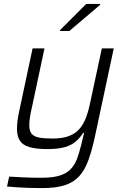

<svg xmlns="http://www.w3.org/2000/svg" viewBox="-20 -758 648 984"><path d="M195 206Q165 206 131.5 205Q98 204 68 202Q38 200 16 198L27 147Q57 149 87 150.5Q117 152 145 152.5Q173 153 194 153Q253 153 288.5 141Q324 129 344 107Q364 85 375 55Q386 25 395 -11Q399 -27 403 -44Q407 -61 411 -77H406Q392 -54 370.5 -34.5Q349 -15 314 -4.5Q279 6 223 6Q164 6 129.5 -4.5Q95 -15 81 -38.5Q67 -62 67 -98Q67 -118 70 -141Q73 -164 79 -191L147 -510H208L144 -210Q137 -180 133.5 -156.5Q130 -133 130 -117Q130 -87 142 -72.5Q154 -58 180 -53Q206 -48 249 -48Q292 -48 323.5 -57.5Q355 -67 377.5 -87.5Q400 -108 415 -141.5Q430 -175 440 -222L502 -510H563L468 -65Q452 10 433.5 61.5Q415 113 386 145Q357 177 311.5 191.5Q266 206 195 206ZM287 -599 288 -604 422 -738H494L493 -733L335 -599Z"/></svg>

Font: Saira Thin Light
Style: Italic
Weight: 300
Italic angle: -12°
Version: Version 1.101